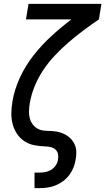

<svg xmlns="http://www.w3.org/2000/svg" viewBox="-20 -755 543 990"><path d="M158 215V135H183Q199 135 214.5 132Q230 129 244.5 120Q259 111 268 97Q277 83 279 68Q282 53 279 39Q276 25 266 16Q256 7 242 3.5Q228 0 213 0Q184 -1 156 -6.5Q128 -12 105 -27.5Q82 -43 67 -66Q52 -89 45 -116Q38 -143 38.5 -172Q39 -201 44 -230V-232Q55 -295 83 -355.5Q111 -416 152.5 -469Q194 -522 244 -568Q294 -614 348 -655H114L127 -735H503L490 -655Q450 -628 410.5 -598.5Q371 -569 334 -537Q297 -505 263 -469Q229 -433 202.5 -393Q176 -353 158 -308.5Q140 -264 133 -219Q130 -200 129.5 -180.5Q129 -161 134 -143.5Q139 -126 150 -112Q161 -98 177 -90Q193 -82 212 -81Q231 -80 250.5 -79Q270 -78 287.5 -73Q305 -68 320.5 -59Q336 -50 348 -36.5Q360 -23 366.5 -6.5Q373 10 373.5 29Q374 48 370 68Q367 88 359 108.5Q351 129 337.5 147Q324 165 306 178.5Q288 192 267.5 200.5Q247 209 225.5 212Q204 215 184 215Z"/></svg>

Font: Iosevka SS18 Medium
Style: Italic
Weight: 500
Italic angle: -9°
Monospace: yes
Designer: Belleve Invis
Foundry: Belleve Invis
Version: Version 25.1.1; ttfautohint (v1.8.4)